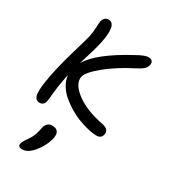

<svg xmlns="http://www.w3.org/2000/svg" viewBox="-246 -796 1155 1298"><g transform="rotate(30 331.5 -146.5)"><path d="M85 47.9Q48.3 47.9 42.5 3.4Q36.6 -41 58.1 -149.9Q75.7 -240.7 112.5 -365.7Q149.4 -490.7 153.8 -512.2Q161.1 -548.3 162.4 -583.3Q163.6 -618.2 166 -631.8Q174.8 -672.9 210 -672.9Q275.4 -672.9 243.2 -515.1Q239.7 -497.1 232.7 -470.9Q225.6 -444.8 220.9 -429Q216.3 -413.1 203.6 -372.6Q190.9 -332 188 -321.8Q253.4 -430.7 479 -551.8Q541.5 -587.9 569.8 -587.9Q589.8 -587.9 599.6 -577.1Q609.4 -566.4 605 -546.9Q601.6 -527.3 584.2 -512Q566.9 -496.6 532.2 -479Q411.1 -417 330.6 -350.3Q250 -283.7 242.2 -245.1Q230.5 -187 309.3 -127Q388.2 -66.9 527.8 -40Q553.2 -34.7 565.4 -21.2Q577.6 -7.8 573.2 12.2Q566.9 47.9 528.8 47.9Q501 47.9 464.1 39.3Q427.2 30.8 386.7 15.6Q346.2 0.5 306.9 -23.2Q267.6 -46.9 235.4 -74.5Q203.1 -102.1 182.1 -138.2Q161.1 -174.3 158.2 -211.9Q157.2 -207 155 -197Q152.8 -187 151.9 -182.1Q136.7 -103.5 132.8 -55.2Q128.9 -6.8 125 11.2Q122.1 28.8 111.6 38.3Q101.1 47.9 85 47.9ZM140.1 379.9Q123 379.9 115.7 372.6Q108.4 365.2 110.8 352.1Q114.7 333.5 141.1 296.9Q159.7 270.5 168.5 247.1Q177.2 223.6 183.1 191.9Q193.4 138.2 237.8 138.2Q300.8 138.2 288.1 207Q281.2 240.2 259.8 279.5Q238.3 318.8 208 348.1Q174.8 379.9 140.1 379.9Z"/></g></svg>

Font: Shantell Sans Irregular Bouncy
Style: Italic
Weight: 400
Italic angle: -11.31°
Designer: Stephen Nixon, Anya Danilova, Shantell Martin
Foundry: Arrow Type
Version: Version 1.006;[9816181b4]